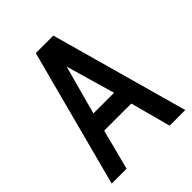

<svg xmlns="http://www.w3.org/2000/svg" viewBox="-199 -811 921 921"><g transform="rotate(-45 261.5 -350.0)"><path d="M517 0 322 -700H203L18 0H119L172 -205H356L411 0ZM334 -300H194L262 -550Z"/></g></svg>

Font: Advent Pro
Style: SemiBold
Weight: 600
Designer: Andreas Kalpakidis
Foundry: Andreas Kalpakidis
Version: Version 2.002 2008